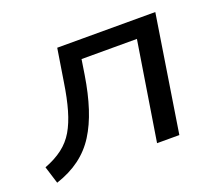

<svg xmlns="http://www.w3.org/2000/svg" viewBox="-91 -626 885 769"><g transform="rotate(-20 351.0 -242.0)"><path d="M32 12 9 -62Q54 -79 85.5 -103Q117 -127 137 -161Q157 -195 171 -243.5Q185 -292 195 -358L217 -496H635L557 0H462L529 -420H293L283 -356Q271 -280 251.5 -220Q232 -160 203.5 -115Q175 -70 132.5 -38.5Q90 -7 32 12Z"/></g></svg>

Font: Nunito Sans 7pt SemiExpanded
Style: Italic
Weight: 400
Width: 6
Italic angle: -9°
Designer: Vernon Adams
Foundry: Vernon Adams
Version: Version 3.101;gftools[0.9.27]